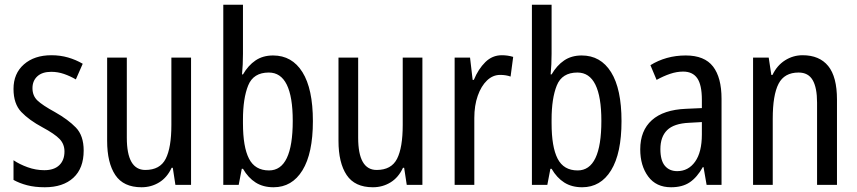

<svg xmlns="http://www.w3.org/2000/svg" viewBox="-20 -780 3616 810"><path d="M333 -145Q333 -70 289.5 -30Q246 10 169 10Q127 10 94.5 1.5Q62 -7 37 -21V-104Q62 -87 96.5 -74.5Q131 -62 167 -62Q208 -62 230 -83Q252 -104 252 -141Q252 -172 231.5 -193.5Q211 -215 159 -243Q103 -273 70 -307.5Q37 -342 37 -405Q37 -470 81 -508.5Q125 -547 197 -547Q234 -547 267 -537.5Q300 -528 329 -511L300 -445Q276 -459 250 -468Q224 -477 196 -477Q158 -477 137.5 -458Q117 -439 117 -408Q117 -376 138 -356Q159 -336 212 -307Q267 -276 300 -242Q333 -208 333 -145Z M786 -537V0H720L709 -72H704Q685 -31 651.5 -10.5Q618 10 577 10Q501 10 466.5 -41.5Q432 -93 432 -186V-537H515V-199Q515 -63 593 -63Q655 -63 679 -110Q703 -157 703 -253V-537Z M1005 -760V-553Q1005 -531 1004 -508.5Q1003 -486 1001 -466H1005Q1027 -504 1058 -525Q1089 -546 1132 -546Q1212 -546 1256 -475.5Q1300 -405 1300 -269Q1300 -133 1256 -61.5Q1212 10 1134 10Q1090 10 1058.5 -10Q1027 -30 1005 -68H1000L987 0H922V-760ZM1114 -474Q1049 -474 1027 -419.5Q1005 -365 1005 -275V-260Q1005 -160 1030.5 -110.5Q1056 -61 1115 -61Q1215 -61 1215 -270Q1215 -474 1114 -474Z M1762 -537V0H1696L1685 -72H1680Q1661 -31 1627.5 -10.5Q1594 10 1553 10Q1477 10 1442.5 -41.5Q1408 -93 1408 -186V-537H1491V-199Q1491 -63 1569 -63Q1631 -63 1655 -110Q1679 -157 1679 -253V-537Z M2097 -547Q2122 -547 2145 -540L2134 -457Q2115 -464 2090 -464Q2059 -464 2034.5 -440.5Q2010 -417 1995.5 -376Q1981 -335 1981 -282V0H1898V-537H1963L1974 -443H1979Q1998 -489 2027.5 -518Q2057 -547 2097 -547Z M2307 -760V-553Q2307 -531 2306 -508.5Q2305 -486 2303 -466H2307Q2329 -504 2360 -525Q2391 -546 2434 -546Q2514 -546 2558 -475.5Q2602 -405 2602 -269Q2602 -133 2558 -61.5Q2514 10 2436 10Q2392 10 2360.5 -10Q2329 -30 2307 -68H2302L2289 0H2224V-760ZM2416 -474Q2351 -474 2329 -419.5Q2307 -365 2307 -275V-260Q2307 -160 2332.5 -110.5Q2358 -61 2417 -61Q2517 -61 2517 -270Q2517 -474 2416 -474Z M2873 -546Q2952 -546 2988 -499.5Q3024 -453 3024 -363V0H2961L2948 -75H2945Q2921 -32 2890 -11Q2859 10 2811 10Q2748 10 2714.5 -35.5Q2681 -81 2681 -150Q2681 -229 2730 -273Q2779 -317 2874 -321L2941 -324V-359Q2941 -422 2921.5 -450Q2902 -478 2862 -478Q2835 -478 2807 -468.5Q2779 -459 2750 -443L2724 -505Q2756 -525 2793.5 -535.5Q2831 -546 2873 -546ZM2941 -265 2887 -262Q2823 -259 2794.5 -231Q2766 -203 2766 -151Q2766 -103 2785 -80.5Q2804 -58 2837 -58Q2884 -58 2912.5 -98Q2941 -138 2941 -213Z M3366 -547Q3437 -547 3474 -501.5Q3511 -456 3511 -360V0H3427V-347Q3427 -410 3408.5 -442Q3390 -474 3349 -474Q3289 -474 3264.5 -426.5Q3240 -379 3240 -279V0H3157V-537H3223L3234 -464H3239Q3258 -504 3292 -525.5Q3326 -547 3366 -547Z"/></svg>

Font: Avrile Sans Condensed
Style: Regular
Weight: 400
Width: 3
Designer: Monotype Design Team
Foundry: Monotype Imaging Inc.
Version: Version 2.001;September 10, 2019;FontCreator 11.5.0.2425 64-